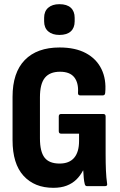

<svg xmlns="http://www.w3.org/2000/svg" viewBox="-20 -890 576 918"><path d="M235 8Q145 8 92.5 -49.5Q40 -107 40 -220V-427Q40 -543 98.5 -603Q157 -663 265 -663Q340 -663 390.5 -636Q441 -609 465 -560Q489 -511 483 -446Q482 -434 472 -434H363Q352 -434 353 -447Q356 -494 335 -520.5Q314 -547 267 -547Q218 -547 194.5 -518Q171 -489 171 -425V-228Q171 -165 193 -136.5Q215 -108 265 -108Q311 -108 334.5 -135.5Q358 -163 358 -216V-251H272Q261 -251 261 -263V-333Q261 -345 272 -345H474Q485 -345 485 -333V-155Q485 -110 486.5 -75Q488 -40 492 -13Q495 0 482 0H396Q387 0 385 -11Q382 -22 380.5 -39Q379 -56 378 -75H377Q364 -50 345 -31.5Q326 -13 299 -2.5Q272 8 235 8ZM264 -723Q230 -723 210.5 -740Q191 -757 191 -788V-805Q191 -836 210.5 -853Q230 -870 264 -870Q300 -870 318.5 -853Q337 -836 337 -805V-788Q337 -757 318.5 -740Q300 -723 264 -723Z"/></svg>

Font: Sofia Sans Condensed ExtraBold
Style: Regular
Weight: 800
Designer: Botio Nikoltchev, Ani Petrova
Foundry: lettersoup
Version: Version 4.101